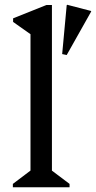

<svg xmlns="http://www.w3.org/2000/svg" viewBox="-20 -786 403 806"><path d="M34 0V-14L124 -82L108 -54V-675L151 -612L35 -694V-709L175 -765H198V-52L183 -81L272 -14V0ZM260 -555 241 -559 260 -764 262 -766 362 -740 363 -738Z"/></svg>

Font: Platypi Light
Style: Regular
Weight: 300
Designer: David Sargent
Foundry: Bolt Cutter Type
Version: Version 1.200